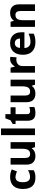

<svg xmlns="http://www.w3.org/2000/svg" viewBox="1546 -2270 732 3864"><g transform="rotate(-90 1912.0 -338.0)"><path d="M353.5 1Q321.8 8.8 270 8.8Q40.5 8.8 40.5 -243.2Q40.5 -368.2 102.8 -434.3Q165 -500.5 281.7 -500.5Q365.7 -500.5 434.6 -467.3L395 -363.3Q322.3 -392.6 281.7 -392.6Q177.2 -392.6 177.2 -243.7Q177.2 -99.6 281.7 -99.6Q354.5 -99.6 419.4 -142.6V-27.8Q387.7 -7.3 353.5 1Z M983.9 0H881.3L863.3 -63H856Q834.5 -28.3 794.9 -9.8Q755.4 8.8 705.1 8.8Q619.1 8.8 575 -37.4Q530.8 -83.5 530.8 -170.9V-491.2H664.6V-204.1Q664.6 -150.9 683.6 -124.5Q702.6 -98.1 743.7 -98.1Q799.8 -98.1 824.7 -135.7Q850.1 -172.9 850.1 -260.3V-491.2H983.9Z M1258.3 -683.6V0H1124.5V-683.6Z M1547.4 -153.8Q1547.4 -126 1563 -112.1Q1578.6 -98.1 1606 -98.1Q1642.1 -98.1 1690.4 -113.3V-13.7Q1640.6 8.8 1567.4 8.8Q1487.8 8.8 1450.7 -31.2Q1413.6 -71.3 1413.6 -153.8V-390.6H1349.1V-447.3L1422.9 -492.2L1461.9 -595.7H1547.4V-491.2H1685.1V-390.6H1547.4Z M2240.2 0H2137.7L2119.6 -63H2112.3Q2090.8 -28.3 2051.3 -9.8Q2011.7 8.8 1961.4 8.8Q1875.5 8.8 1831.3 -37.4Q1787.1 -83.5 1787.1 -170.9V-491.2H1920.9V-204.1Q1920.9 -150.9 1939.9 -124.5Q1959 -98.1 2000 -98.1Q2056.2 -98.1 2081.1 -135.7Q2106.4 -172.9 2106.4 -260.3V-491.2H2240.2Z M2508.8 -408.7Q2532.2 -450.7 2571.3 -475.6Q2610.4 -500.5 2655.3 -500.5Q2680.7 -500.5 2700.2 -496.6L2690.4 -371.1Q2673.8 -375.5 2650.9 -375.5Q2586.4 -375.5 2550.5 -342.5Q2514.6 -309.6 2514.6 -250V0H2380.9V-491.2H2482.4L2502 -408.7Z M3091.3 0Q3050.8 8.8 2993.7 8.8Q2875 8.8 2808.1 -56.6Q2741.7 -121.6 2741.7 -242.2Q2741.7 -365.7 2803.2 -433.1Q2865.7 -500.5 2974.1 -500.5Q3078.1 -500.5 3136.2 -440.9Q3194.3 -381.3 3194.3 -277.3V-212.4H2877.4Q2879.4 -154.8 2911.4 -122.8Q2943.4 -90.8 3000 -90.8Q3084.5 -90.8 3166.5 -129.4V-25.9Q3130.4 -7.8 3091.3 0ZM3068.4 -301.3Q3067.9 -350.6 3043 -377.9Q3018.1 -405.3 2975.1 -405.3Q2932.6 -405.3 2908.2 -378.2Q2883.8 -351.1 2880.4 -301.3Z M3756.8 -320.3V0H3622.6V-287.1Q3622.6 -340.8 3603.5 -366.9Q3584.5 -393.1 3543.5 -393.1Q3487.8 -393.1 3461.9 -355.5Q3437 -318.4 3437 -231V0H3303.2V-491.2H3405.8L3423.8 -428.2H3431.2Q3453.1 -463.4 3492.4 -481.9Q3531.7 -500.5 3582 -500.5Q3668 -500.5 3712.4 -454.3Q3756.8 -408.2 3756.8 -320.3Z"/></g></svg>

Font: Khula Bold
Style: Regular
Weight: 700
Designer: Erin McLaughlin, Steve Matteson
Version: Version 1.000;PS 1.0;hotconv 1.0.72;makeotf.lib2.5.5900